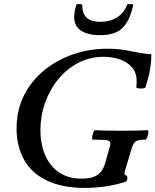

<svg xmlns="http://www.w3.org/2000/svg" viewBox="-20 -917 769 950"><path d="M404 13Q286 13 210 -24.5Q134 -62 98 -128.5Q62 -195 62 -281Q62 -371 98 -443.5Q134 -516 197 -568Q260 -620 341 -648Q422 -676 511 -676Q542 -676 570.5 -673Q599 -670 633 -663Q666 -656 690 -652.5Q714 -649 729 -649Q729 -610 721.5 -569Q714 -528 700 -485Q699 -481 687 -479.5Q675 -478 664 -480Q653 -482 654 -488Q656 -497 656 -503.5Q656 -510 656 -517Q656 -558 632.5 -584.5Q609 -611 571.5 -623.5Q534 -636 493 -636Q426 -636 368.5 -606.5Q311 -577 269 -526Q227 -475 203.5 -409.5Q180 -344 180 -273Q180 -223 192.5 -179.5Q205 -136 230.5 -103Q256 -70 294 -51.5Q332 -33 384 -33Q436 -33 463 -52Q490 -71 500 -109L523 -190Q525 -195 525.5 -199Q526 -203 526 -209Q526 -220 509 -223Q492 -226 440 -226Q435 -226 436 -237.5Q437 -249 441.5 -261Q446 -273 451 -273Q465 -272 497.5 -271Q530 -270 581 -270Q631 -270 663.5 -271Q696 -272 710 -273Q715 -273 714 -261Q713 -249 708.5 -237.5Q704 -226 700 -226Q676 -226 663 -222.5Q650 -219 643.5 -209.5Q637 -200 631 -182L597 -67Q594 -56 597.5 -53Q601 -50 605.5 -48Q610 -46 610 -37Q610 -27 607 -22.5Q604 -18 597 -16Q536 2 487.5 7.5Q439 13 404 13ZM475 -743Q416 -743 381.5 -765Q347 -787 347 -833Q347 -848 350 -862.5Q353 -877 357 -893Q358 -896 365 -896.5Q372 -897 379.5 -896.5Q387 -896 387 -893Q387 -848 410 -828.5Q433 -809 476 -809Q524 -809 558.5 -830.5Q593 -852 609 -893Q610 -896 617.5 -896.5Q625 -897 632.5 -896.5Q640 -896 639 -893Q624 -818 588 -780.5Q552 -743 475 -743Z"/></svg>

Font: Junicode VF
Style: Italic
Weight: 400
Italic angle: -11°
Designer: Peter S. Baker
Version: Version 2.209